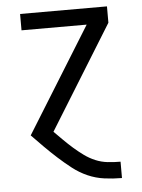

<svg xmlns="http://www.w3.org/2000/svg" viewBox="-53 -562 605 819"><g transform="rotate(-5 250.0 -152.5)"><path d="M435 215Q398 215 361 210Q324 205 290 190Q256 175 226.5 152Q197 129 169.5 104Q142 79 116 53Q90 27 64 0L343 -450H64V-520H436V-450L162 -7Q181 12 200 31Q219 50 239.5 68Q260 86 282 102Q304 118 329 128.5Q354 139 381 142Q408 145 435 145H436V215Z"/></g></svg>

Font: Iosevka SS04
Style: Regular
Weight: 400
Monospace: yes
Designer: Belleve Invis
Foundry: Belleve Invis
Version: Version 19.0.0; ttfautohint (v1.8.4)